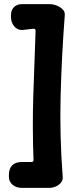

<svg xmlns="http://www.w3.org/2000/svg" viewBox="-20 -797 378 928"><path d="M218 111H84Q59 111 41 96Q23 81 23 58V49Q23 18 39 2Q55 -14 86 -14H132Q142 -14 142 -24Q136 -183 141 -336.5Q146 -490 152 -648Q152 -659 141 -658L89 -652Q64 -651 48.5 -670Q33 -689 33 -715V-724Q33 -748 47.5 -762.5Q62 -777 86 -777H220Q237 -777 254.5 -770Q272 -763 283.5 -751Q295 -739 293 -722Q278 -527 273 -333Q268 -139 283 56Q285 72 275.5 84.5Q266 97 250.5 104Q235 111 218 111Z"/></svg>

Font: Winky Sans SemiBold
Style: Regular
Weight: 600
Designer: Simon Atzbach
Foundry: typofactur
Version: Version 1.205